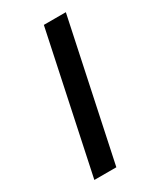

<svg xmlns="http://www.w3.org/2000/svg" viewBox="-143 -585 535 639"><g transform="rotate(-30 124.0 -265.5)"><path d="M25 0 137.5 -531H222L109.5 0Z"/></g></svg>

Font: Epilogue
Style: Italic
Weight: 400
Italic angle: -12°
Designer: Tyler Finck
Foundry: Etcetera Type Co
Version: Version 2.112